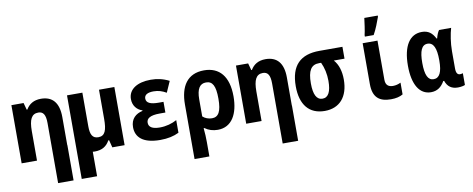

<svg xmlns="http://www.w3.org/2000/svg" viewBox="-79 -1162 4399 1785"><g transform="rotate(-10 2120.0 -269.0)"><path d="M44 0H189V-279C189 -387 214 -438 278 -438C324 -438 346 -406 346 -327V-93V240H492V-93H491V-358C491 -494 432 -560 324 -560C256 -560 211 -531 183 -483H177L159 -549H44Z M734 10C800 10 846 -17 874 -70H882L900 0H1016V-549H871V-274C871 -168 853 -115 789 -115C734 -115 714 -153 714 -231V-549H569V240H714V9C720 10 727 10 734 10Z M1352 10C1423 10 1481 -3 1529 -27V-146C1483 -121 1428 -105 1368 -105C1297 -105 1263 -127 1263 -168C1263 -208 1297 -233 1388 -233H1442V-334H1397C1321 -334 1280 -351 1280 -393C1280 -429 1312 -446 1367 -446C1414 -446 1448 -434 1487 -412L1533 -516C1476 -545 1420 -557 1359 -557C1235 -557 1148 -505 1148 -411C1148 -349 1185 -306 1235 -290V-285C1171 -271 1122 -230 1122 -151C1122 -55 1190 10 1352 10Z M1634 -274V240H1774V104C1774 63 1772 18 1767 -28H1774C1808 -3 1848 10 1895 10C2029 10 2092 -108 2092 -271C2092 -461 2007 -557 1863 -557C1705 -557 1634 -446 1634 -274ZM1860 -105C1828 -105 1795 -117 1773 -138V-298C1773 -398 1803 -443 1862 -443C1923 -443 1950 -396 1950 -275C1950 -152 1921 -105 1860 -105Z M2164 0H2309V-279C2309 -387 2334 -438 2398 -438C2444 -438 2466 -406 2466 -327V-93V240H2612V-93H2611V-358C2611 -494 2552 -560 2444 -560C2376 -560 2331 -531 2303 -483H2297L2279 -549H2164Z M2905 10C3045 10 3129 -84 3129 -248C3129 -323 3110 -391 3068 -437H3169V-549H2952C2772 -549 2678 -459 2678 -262C2678 -88 2758 10 2905 10ZM2904 -106C2849 -106 2821 -158 2821 -264C2821 -385 2853 -437 2929 -437H2948C2973 -384 2986 -324 2986 -260C2986 -159 2959 -106 2904 -106Z M3391 -620V-606H3474C3504 -659 3525 -718 3543 -767V-778H3416C3412 -745 3400 -653 3391 -620ZM3530 10C3578 10 3614 1 3643 -16V-127C3620 -116 3597 -109 3569 -109C3533 -109 3500 -124 3500 -179V-549H3360V-163C3360 -37 3421 10 3530 10Z M3908 10C3967 10 4007 -20 4037 -73H4045C4065 -15 4104 10 4162 10C4192 10 4221 3 4229 -2V-113C4222 -110 4211 -108 4202 -108C4179 -108 4165 -125 4165 -169V-331C4165 -410 4179 -494 4195 -547H4081C4068 -530 4057 -502 4050 -473H4044C4016 -529 3979 -557 3919 -557C3805 -557 3738 -457 3738 -270C3738 -91 3800 10 3908 10ZM3953 -105C3900 -105 3874 -156 3874 -272C3874 -384 3897 -440 3953 -440C4009 -440 4034 -383 4034 -272V-265C4034 -158 4008 -105 3953 -105Z"/></g></svg>

Font: Noto Sans Mono Condensed ExtraBold
Style: Regular
Weight: 800
Width: 3
Designer: Monotype Design Team
Foundry: Monotype Imaging Inc.
Version: Version 2.014